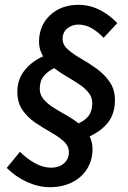

<svg xmlns="http://www.w3.org/2000/svg" viewBox="-20 -707 531 797"><path d="M187 70Q141 70 93.5 49Q46 28 8 -10L63 -77Q88 -51 122.5 -31Q157 -11 193 -11Q225 -11 245.5 -29Q266 -47 266 -75Q266 -101 244.5 -120.5Q223 -140 191 -158Q159 -176 127 -197.5Q95 -219 73.5 -250Q52 -281 52 -326Q52 -378 82.5 -415.5Q113 -453 159 -473Q142 -501 142 -533Q142 -601 188 -644Q234 -687 306 -687Q352 -687 393.5 -666Q435 -645 467 -611L410 -550Q390 -572 363 -588.5Q336 -605 305 -605Q280 -605 260 -589.5Q240 -574 240 -545Q240 -521 262 -501.5Q284 -482 316.5 -463.5Q349 -445 381 -422Q413 -399 435 -367.5Q457 -336 457 -292Q457 -236 429.5 -200Q402 -164 352 -141Q364 -117 364 -88Q364 -42 341.5 -6Q319 30 279 50Q239 70 187 70ZM145 -339Q145 -314 160.5 -295.5Q176 -277 201 -261Q226 -245 254 -229.5Q282 -214 306 -195Q333 -207 348 -226.5Q363 -246 363 -279Q363 -303 348 -322Q333 -341 309 -357Q285 -373 257.5 -389Q230 -405 205 -424Q179 -412 162 -391.5Q145 -371 145 -339Z"/></svg>

Font: Source Sans 3 Semibold
Style: Italic
Weight: 600
Italic angle: -11°
Designer: Paul D. Hunt
Foundry: Adobe
Version: Version 3.052;hotconv 1.1.0;makeotfexe 2.6.0